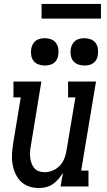

<svg xmlns="http://www.w3.org/2000/svg" viewBox="-20 -942 540 970"><path d="M177 8Q150 8 125.5 -0.5Q101 -9 84 -26.5Q67 -44 57 -67Q47 -90 43 -115.5Q39 -141 41 -167.5Q43 -194 47 -221L85 -450H48V-530H189L136 -207Q133 -192 132 -176.5Q131 -161 132.5 -146.5Q134 -132 139 -118Q144 -104 153 -93Q162 -82 176 -77Q190 -72 206 -72Q226 -72 246.5 -80.5Q267 -89 282 -105Q297 -121 305 -141Q313 -161 316 -182L361 -450H324V-530H465L390 -80H427V0H286L298 -69Q288 -53 275.5 -38Q263 -23 247 -12Q231 -1 212.5 3.5Q194 8 177 8ZM406 -611Q390 -611 374.5 -616.5Q359 -622 349.5 -634.5Q340 -647 337.5 -663.5Q335 -680 338 -697Q340 -708 346 -719Q352 -730 362 -737Q372 -744 383.5 -746.5Q395 -749 406 -749Q423 -749 438 -743.5Q453 -738 462.5 -725.5Q472 -713 474.5 -696.5Q477 -680 474 -663Q473 -652 467 -641Q461 -630 451 -623Q441 -616 429.5 -613.5Q418 -611 406 -611ZM206 -611Q190 -611 174.5 -616.5Q159 -622 149.5 -634.5Q140 -647 137.5 -663.5Q135 -680 138 -697Q140 -708 146 -719Q152 -730 162 -737Q172 -744 183.5 -746.5Q195 -749 206 -749Q223 -749 238 -743.5Q253 -738 262.5 -725.5Q272 -713 274.5 -696.5Q277 -680 274 -663Q273 -652 267 -641Q261 -630 251 -623Q241 -616 229.5 -613.5Q218 -611 206 -611ZM190 -848V-922H490V-848Z"/></svg>

Font: Iosevka Slab Medium Oblique
Style: Regular
Weight: 500
Italic angle: -9°
Monospace: yes
Designer: Belleve Invis
Foundry: Belleve Invis
Version: Version 11.1.1; ttfautohint (v1.8.3)